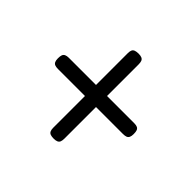

<svg xmlns="http://www.w3.org/2000/svg" viewBox="-118 -625 738 738"><g transform="rotate(45 251.0 -256.0)"><path d="M252 -25Q241 -25 234 -27.5Q227 -30 224 -36.5Q221 -43 221 -53V-459Q221 -470 224 -476Q227 -482 234 -484.5Q241 -487 252 -487Q263 -487 269.5 -484Q276 -481 278.5 -474.5Q281 -468 281 -457V-55Q281 -44 278.5 -37.5Q276 -31 269.5 -28Q263 -25 252 -25ZM75 -226Q64 -226 57.5 -228.5Q51 -231 48 -237.5Q45 -244 45 -255Q45 -267 47.5 -273.5Q50 -280 56.5 -283Q63 -286 73 -286H429Q440 -286 446 -283Q452 -280 454.5 -273.5Q457 -267 457 -255Q457 -244 454 -237.5Q451 -231 444.5 -228.5Q438 -226 427 -226Z"/></g></svg>

Font: Fredoka SemiCondensed Light
Style: Regular
Weight: 300
Width: 4
Designer: Ben Nathan
Foundry: Milena B. Brandão, Ben Nathan
Version: Version 2.001